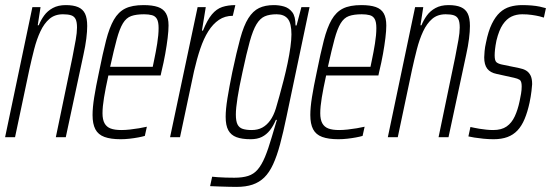

<svg xmlns="http://www.w3.org/2000/svg" viewBox="-21 -538 2161 753"><path d="M-1 0 106 -510H138L127 -439H131Q139 -459 152 -477Q165 -495 186 -506.5Q207 -518 237 -518Q267 -518 285.5 -510Q304 -502 312.5 -484.5Q321 -467 321 -436Q321 -415 317.5 -386.5Q314 -358 306 -322L237 0H198L263 -313Q271 -354 276 -382Q281 -410 281 -430Q281 -452 275.5 -463Q270 -474 258 -478Q246 -482 226 -482Q194 -482 173 -464Q152 -446 137.5 -415Q123 -384 113 -345Q103 -306 94 -265L38 0Z M452 8Q413 8 388.5 -1Q364 -10 353 -31Q342 -52 342 -87Q342 -116 348.5 -157Q355 -198 367 -254Q382 -329 395 -379.5Q408 -430 425.5 -460.5Q443 -491 470 -504.5Q497 -518 542 -518Q577 -518 598.5 -510.5Q620 -503 630 -485.5Q640 -468 640 -438Q640 -418 636.5 -389Q633 -360 627 -326.5Q621 -293 612 -256L609 -242H404Q393 -192 387 -155.5Q381 -119 381 -94Q381 -69 389 -54.5Q397 -40 413 -34Q429 -28 455 -28Q470 -28 488.5 -30Q507 -32 524.5 -35Q542 -38 555 -41L547 -5Q537 -2 521 1Q505 4 487 6Q469 8 452 8ZM411 -276H578L584 -305Q590 -333 595.5 -367Q601 -401 601 -428Q601 -452 594.5 -463.5Q588 -475 575 -478.5Q562 -482 544 -482Q513 -482 493.5 -475Q474 -468 461 -446.5Q448 -425 437 -384.5Q426 -344 411 -276Z M646 0 754 -510H786L771 -418H775Q792 -460 810 -481.5Q828 -503 850.5 -510.5Q873 -518 902 -518L892 -476Q861 -476 837.5 -460Q814 -444 796 -415.5Q778 -387 764.5 -347Q751 -307 740 -259L685 0Z M906 195Q891 195 875 194.5Q859 194 840.5 193.5Q822 193 803 192L811 155Q820 156 834 157Q848 158 864.5 158.5Q881 159 898 159Q930 159 952 152Q974 145 989.5 127Q1005 109 1018 78Q1031 47 1045 -1Q1048 -13 1054.5 -33Q1061 -53 1065 -68H1061Q1051 -44 1037.5 -27Q1024 -10 1006 -1Q988 8 962 8Q928 8 906.5 0Q885 -8 874.5 -27Q864 -46 864 -80Q864 -109 871 -152.5Q878 -196 890 -255Q907 -335 921 -386.5Q935 -438 953 -466.5Q971 -495 995 -506.5Q1019 -518 1053 -518Q1074 -518 1093 -512.5Q1112 -507 1125 -490.5Q1138 -474 1138 -438H1142L1161 -510H1193L1103 -82Q1090 -19 1077.5 27.5Q1065 74 1050 106.5Q1035 139 1015.5 158Q996 177 969.5 186Q943 195 906 195ZM966 -28Q990 -28 1007.5 -37.5Q1025 -47 1038.5 -65.5Q1052 -84 1061 -113Q1067 -133 1075 -162Q1083 -191 1091.5 -224Q1100 -257 1107 -290.5Q1114 -324 1118 -353.5Q1122 -383 1122 -403Q1122 -447 1107.5 -464.5Q1093 -482 1064 -482Q1036 -482 1017.5 -474Q999 -466 985 -443Q971 -420 958.5 -375Q946 -330 930 -255Q917 -196 910.5 -154.5Q904 -113 904 -89Q904 -63 910.5 -50Q917 -37 931 -32.5Q945 -28 966 -28Z M1306 8Q1267 8 1242.5 -1Q1218 -10 1207 -31Q1196 -52 1196 -87Q1196 -116 1202.5 -157Q1209 -198 1221 -254Q1236 -329 1249 -379.5Q1262 -430 1279.5 -460.5Q1297 -491 1324 -504.5Q1351 -518 1396 -518Q1431 -518 1452.5 -510.5Q1474 -503 1484 -485.5Q1494 -468 1494 -438Q1494 -418 1490.5 -389Q1487 -360 1481 -326.5Q1475 -293 1466 -256L1463 -242H1258Q1247 -192 1241 -155.5Q1235 -119 1235 -94Q1235 -69 1243 -54.5Q1251 -40 1267 -34Q1283 -28 1309 -28Q1324 -28 1342.5 -30Q1361 -32 1378.5 -35Q1396 -38 1409 -41L1401 -5Q1391 -2 1375 1Q1359 4 1341 6Q1323 8 1306 8ZM1265 -276H1432L1438 -305Q1444 -333 1449.5 -367Q1455 -401 1455 -428Q1455 -452 1448.5 -463.5Q1442 -475 1429 -478.5Q1416 -482 1398 -482Q1367 -482 1347.5 -475Q1328 -468 1315 -446.5Q1302 -425 1291 -384.5Q1280 -344 1265 -276Z M1500 0 1607 -510H1639L1628 -439H1632Q1640 -459 1653 -477Q1666 -495 1687 -506.5Q1708 -518 1738 -518Q1768 -518 1786.5 -510Q1805 -502 1813.5 -484.5Q1822 -467 1822 -436Q1822 -415 1818.5 -386.5Q1815 -358 1807 -322L1738 0H1699L1764 -313Q1772 -354 1777 -382Q1782 -410 1782 -430Q1782 -452 1776.5 -463Q1771 -474 1759 -478Q1747 -482 1727 -482Q1695 -482 1674 -464Q1653 -446 1638.5 -415Q1624 -384 1614 -345Q1604 -306 1595 -265L1539 0Z M1915 8Q1895 8 1875 6Q1855 4 1839.5 1.5Q1824 -1 1816 -3L1824 -40Q1829 -39 1838 -37Q1847 -35 1859.5 -33Q1872 -31 1886 -29.5Q1900 -28 1913 -28Q1946 -28 1966 -42Q1986 -56 1998 -82Q2010 -108 2017 -142Q2020 -156 2022.5 -170.5Q2025 -185 2025 -199Q2025 -220 2017 -225Q2009 -230 1995 -233L1927 -248Q1902 -253 1890 -268.5Q1878 -284 1878 -313Q1878 -321 1879.5 -337.5Q1881 -354 1885 -371Q1894 -416 1908 -444.5Q1922 -473 1939.5 -489Q1957 -505 1979 -511.5Q2001 -518 2027 -518Q2046 -518 2064 -516.5Q2082 -515 2096 -512Q2110 -509 2120 -506L2112 -469Q2107 -471 2094.5 -474Q2082 -477 2064.5 -479.5Q2047 -482 2027 -482Q2004 -482 1985 -473Q1966 -464 1951 -442Q1936 -420 1926 -379Q1922 -359 1920.5 -345Q1919 -331 1919 -321Q1919 -300 1926 -294Q1933 -288 1947 -285L2015 -271Q2031 -268 2042 -261.5Q2053 -255 2059.5 -242.5Q2066 -230 2066 -208Q2066 -203 2063.5 -181.5Q2061 -160 2056 -136Q2048 -99 2036.5 -71.5Q2025 -44 2008.5 -26.5Q1992 -9 1969 -0.5Q1946 8 1915 8Z"/></svg>

Font: Saira UltraCondensed ExtraLight
Style: Italic
Weight: 250
Width: 1
Italic angle: -12°
Designer: Hector Gatti with collaboration of the Omnibus-Type team
Foundry: Omnibus-Type
Version: Version 1.101